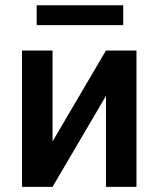

<svg xmlns="http://www.w3.org/2000/svg" viewBox="-20 -724 614 744"><path d="M65.4 0ZM390.6 -528.3H508.8V0H390.6V-352.5L183.6 0H65.4V-528.3H183.6V-175.8ZM457.5 -626.5H122.1V-703.6H457.5Z"/></svg>

Font: Roboto Medium
Style: Regular
Weight: 500
Designer: Google
Version: Version 2.134; 2016; ttfautohint (v1.6)